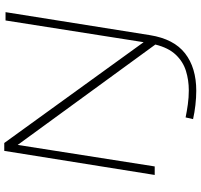

<svg xmlns="http://www.w3.org/2000/svg" viewBox="-40 -706 941 901"><g transform="rotate(-90 430.5 -255.5)"><path d="M60 0 173 -706H210L683 -52L785 -700H824L716 -22Q698 90 630.5 142.5Q563 195 455 195Q423 195 388 191Q353 187 322 180L330 145Q359 151 391.5 155.5Q424 160 457 160Q505 160 548.5 146.5Q592 133 624.5 98.5Q657 64 672 3L201 -643L100 0Z"/></g></svg>

Font: Georama Extended ExtraLight
Style: Italic
Weight: 200
Width: 7
Italic angle: -9°
Designer: Jean-Baptiste Levee
Foundry: Production Type
Version: Version 1.000